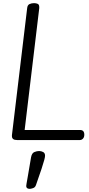

<svg xmlns="http://www.w3.org/2000/svg" viewBox="-20 -892 564 1223"><path d="M88 0Q56 0 56 -25V-31L153 -840Q155 -860 168 -866Q181 -872 197 -872Q210 -872 220 -867.5Q230 -863 230 -847V-840L137 -64H490Q517 -64 517 -34Q517 -18 508.5 -9Q500 0 489 0ZM170 311Q147 311 147 293Q147 291 149 278Q151 265 158 226.5Q165 188 178 109Q183 83 199 76.5Q215 70 229 70Q243 70 255 76.5Q267 83 267 100Q267 108 262 127Q257 146 244.5 184Q232 222 209 287Q204 302 190 306.5Q176 311 170 311Z"/></svg>

Font: Kite One
Style: Regular
Weight: 400
Designer: Eduardo Rodriguez Tunni
Foundry: Eduardo Rodriguez Tunni
Version: Version 1.002; ttfautohint (v1.8.4.7-5d5b);gftools[0.9.23]